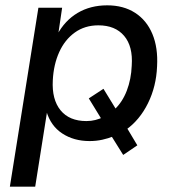

<svg xmlns="http://www.w3.org/2000/svg" viewBox="-20 -520 664 720"><path d="M17 180 124 -491H213L198 -389H194Q223 -443 271 -471.5Q319 -500 382 -500Q443 -500 486.5 -472Q530 -444 551.5 -392.5Q573 -341 569 -271Q566 -196 535 -133Q504 -70 452 -33L455 -42L495 25L442 61L397 -11L406 -9Q386 -1 363.5 4Q341 9 316 9Q257 9 213.5 -19.5Q170 -48 154 -103L157 -104L112 180ZM304 -66Q322 -66 337.5 -70Q353 -74 368 -81L362 -71L313 -151L368 -187L417 -107L409 -109Q439 -137 455.5 -180Q472 -223 474 -274Q479 -346 445.5 -385.5Q412 -425 349 -425Q298 -425 260.5 -398Q223 -371 202 -324.5Q181 -278 178 -219Q174 -147 207 -106.5Q240 -66 304 -66Z"/></svg>

Font: Nunito Sans 10pt Medium
Style: Italic
Weight: 500
Italic angle: -9°
Designer: Vernon Adams
Foundry: Vernon Adams
Version: Version 3.101;gftools[0.9.27]